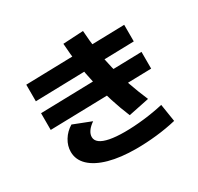

<svg xmlns="http://www.w3.org/2000/svg" viewBox="-182 -1041 1364 1322"><g transform="rotate(-30 500.0 -380.0)"><path d="M543 63Q418 63 327.5 38Q237 13 188 -33.5Q139 -80 139 -144Q139 -191 165.5 -234.5Q192 -278 237 -305L378 -250Q347 -229 331 -206Q315 -183 315 -160Q315 -133 339.5 -114.5Q364 -96 412.5 -86.5Q461 -77 531 -77Q603 -77 685 -86.5Q767 -96 840 -113L862 27Q786 45 703.5 54Q621 63 543 63ZM95 -344V-477L905 -497V-364ZM617 -160Q586 -234 560.5 -314Q535 -394 515.5 -477Q496 -560 484 -644.5Q472 -729 467 -814L628 -823Q633 -742 644.5 -663Q656 -584 675 -506.5Q694 -429 721 -351Q748 -273 782 -194ZM105 -566V-698L895 -718V-586Z"/></g></svg>

Font: M PLUS 1 Thin ExtraBold
Style: Regular
Weight: 800
Version: Version 1.001